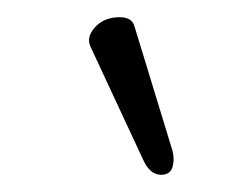

<svg xmlns="http://www.w3.org/2000/svg" viewBox="-20 -700 263 223"><path d="M167 -497Q154 -497 146 -515L85 -646Q80 -657 90.5 -668.5Q101 -680 119 -680Q133 -680 136 -670L180 -526Q183 -516 180.5 -506.5Q178 -497 167 -497Z"/></svg>

Font: Junicode Two Beta Condensed
Style: Regular
Weight: 400
Width: 3
Designer: Peter S. Baker
Foundry: Briery Creek Software
Version: Version 1.053; ttfautohint (v1.8.4)